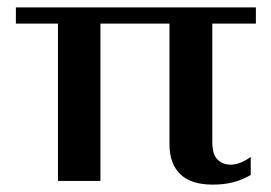

<svg xmlns="http://www.w3.org/2000/svg" viewBox="-20 -490 733 520"><path d="M439 -99V-426H252V0H137V-426H23V-470H673V-426H555V-105Q555 -72 569 -58Q583 -44 605 -44Q630 -44 659 -65V-16Q634 -2 610 4Q586 10 556 10Q497 10 468 -18.5Q439 -47 439 -99Z"/></svg>

Font: Taviraj Medium
Style: Regular
Weight: 500
Designer: Katatrad Team
Foundry: CadsonDemak
Version: Version 1.030